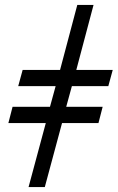

<svg xmlns="http://www.w3.org/2000/svg" viewBox="-20 -760 478 780"><path d="M438 -476 420 -410H272L249 -326H397L380 -260H232L162 0H96L166 -260H14L31 -326H183L206 -410H54L72 -476H224L294 -740H360L290 -476Z"/></svg>

Font: STIX
Style: Bold Italic
Weight: 700
Italic angle: -16.33°
Designer: MicroPress Inc., with final additions and corrections provided by Coen Hoffman, Elsevier (retired)
Version: Version 1.1.1